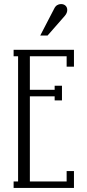

<svg xmlns="http://www.w3.org/2000/svg" viewBox="-20 -925 426 945"><path d="M344 -680V-597H308V-648H127V-483H249V-503H285V-431H249V-451H127V-32H308V-83H344V0H47V-32H69V-648H47V-680ZM246 -881Q252 -894 261 -899.5Q270 -905 280 -905Q294 -905 302.5 -897Q311 -889 311 -876Q311 -861 299 -847L214 -750H178Z"/></svg>

Font: Margherita Variable
Style: Regular
Weight: 400
Designer: James Puckett
Foundry: Dunwich Type Founders
Version: Version 1.008